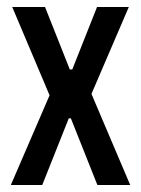

<svg xmlns="http://www.w3.org/2000/svg" viewBox="-20 -530 403 550"><path d="M11 0 122 -257 15 -510H109L180 -331H187L258 -510H349L242 -261L353 0H259L183 -191H177L101 0Z"/></svg>

Font: Saira ExtraCondensed SemiBold
Style: Regular
Weight: 600
Width: 2
Designer: Hector Gatti with collaboration of the Omnibus-Type team
Foundry: Omnibus-Type
Version: Version 1.101